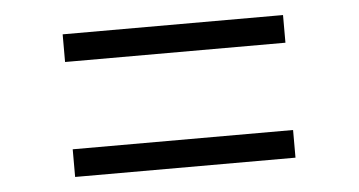

<svg xmlns="http://www.w3.org/2000/svg" viewBox="-33 -566 749 401"><g transform="rotate(-5 341.0 -365.5)"><path d="M572 -515V-457H110V-515ZM110 -274H572V-216H110Z"/></g></svg>

Font: SUIT Light
Style: Regular
Weight: 300
Designer: Sunn Youn; Korean Glyphs from Source Han Sans (Sandoll Communications; Soo-young Jang, Joo-yeon Kang)
Foundry: Sunn
Version: Version 1.006